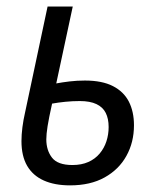

<svg xmlns="http://www.w3.org/2000/svg" viewBox="-20 -555 484 585"><path d="M193.4 9.8Q146.5 9.8 113.3 -5.1Q80.1 -20 62.7 -49.8Q45.4 -79.6 45.4 -125Q45.4 -144.5 48.3 -167.5Q51.3 -190.4 56.2 -211.4L125 -535.2H201.7L151.4 -300.8Q169.4 -304.2 191.9 -306.9Q214.4 -309.6 238.8 -309.6Q291 -309.6 324 -292.7Q356.9 -275.9 372.6 -245.4Q388.2 -214.8 388.2 -173.3Q388.2 -121.6 365.2 -80.1Q342.3 -38.6 298.8 -14.4Q255.4 9.8 193.4 9.8ZM200.7 -52.2Q228.5 -52.2 249.3 -61.5Q270 -70.8 283.7 -87.2Q297.4 -103.5 304.2 -124.3Q311 -145 311 -168Q311 -193.4 302.2 -210.9Q293.5 -228.5 273.9 -237.8Q254.4 -247.1 223.1 -247.1Q201.2 -247.1 179.2 -244.9Q157.2 -242.7 138.7 -239.3Q128.9 -195.3 125 -170.7Q121.1 -146 121.1 -130.4Q121.1 -97.2 138.4 -74.7Q155.8 -52.2 200.7 -52.2Z"/></svg>

Font: Open Sans SemiCondensed
Style: Italic
Weight: 400
Width: 4
Italic angle: -12°
Designer: Monotype Design Team
Foundry: Monotype Imaging Inc.
Version: Version 3.000